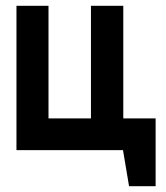

<svg xmlns="http://www.w3.org/2000/svg" viewBox="-20 -520 576 665"><path d="M407 -500H295V-110H148V-500H37V0H406L427 125H519V-110H407Z"/></svg>

Font: Advent Pro
Style: Regular
Weight: 400
Designer: VivaRado, Andreas Kalpakidis
Foundry: VivaRado, Andreas Kalpakidis
Version: Version 3.000